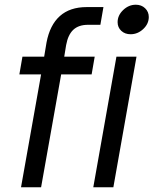

<svg xmlns="http://www.w3.org/2000/svg" viewBox="-20 -793 650 813"><path d="M69 0 154 -478H62L75 -553H167L177 -613Q191 -687 233.5 -725Q276 -763 347 -763H418L405 -688H353Q313 -688 290.5 -667Q268 -646 260 -602L252 -553H381L368 -478H239L154 0ZM460 0H375L473 -553H558ZM478 -699Q478 -728 501.5 -750.5Q525 -773 555 -773Q579 -773 594.5 -758Q610 -743 610 -721Q610 -692 586.5 -670Q563 -648 533 -648Q509 -648 493.5 -662.5Q478 -677 478 -699Z"/></svg>

Font: Open Sauce One
Style: Italic
Weight: 400
Italic angle: -10°
Designer: Alfredo Marco Pradil
Foundry: Creative Sauce Fz LLC
Version: Version 1.477